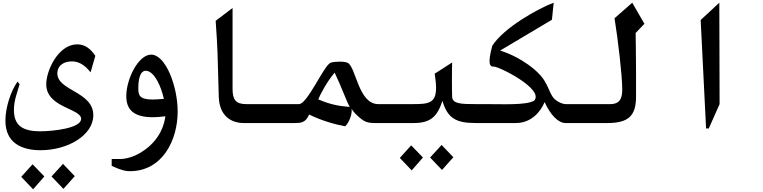

<svg xmlns="http://www.w3.org/2000/svg" viewBox="-20 -910 5640 1420"><path d="M280 201C482 201 670 90 670 -58C670 -234 404 -237 404 -368C404 -412 434 -448 493 -455C555 -462 603 -434 650 -375L685 -497C650 -550 608 -582 551 -582C412 -582 322 -390 322 -287C322 -113 580 -109 580 -31C580 39 370 61 277 61C142 61 83 14 83 -97C83 -170 109 -229 125 -287L110 -307C59 -236 20 -113 20 -18C20 148 141 201 280 201ZM449 487 533 393 446 302 361 395ZM225 490 308 395 221 305 137 398Z M1098 -506C1004 -506 914 -327 914 -199C914 -102 965 -43 1111 -43C1140 -43 1157 -45 1203 -50C1195 13 1164 117 1050 199C971 256 902 266 867 266H806V317C885 353 913 356 941 356C1181 356 1294 127 1294 -85C1294 -272 1205 -506 1098 -506ZM1107 -174C1009 -174 1003 -209 1003 -256C1003 -320 1014 -393 1065 -386C1124 -377 1171 -272 1192 -179C1159 -176 1133 -174 1107 -174Z M1783 0H2100V-140H1800C1723 -140 1700 -174 1700 -253V-851L1575 -756C1590 -543 1589 -528 1598 -195C1602 -52 1690 0 1783 0Z M2778 -140C2630 -140 2614 -412 2552 -445C2526 -459 2443 -455 2423 -445C2373 -420 2253 -140 2191 -140H2100V0H2157C2201 0 2241 0 2266 -63C2360 -17 2457 10 2533 24C2564 -5 2587 -72 2580 -106C2592 -85 2610 -66 2634 -45C2677 -7 2699 0 2760 0H2800V-140ZM2334 -175C2345 -204 2392 -298 2455 -373C2510 -258 2542 -161 2567 -119C2477 -126 2416 -140 2334 -175Z M3500 -140C3390 -140 3328 -142 3324 -193C3322 -224 3322 -400 3324 -448L3195 -365C3201 -325 3205 -289 3205 -259C3205 -144 3145 -140 3030 -140H2800V0H3039C3164 0 3214 -47 3252 -164C3291 -33 3355 0 3500 0ZM3249 347 3333 253 3246 162 3161 255ZM3025 350 3108 255 3021 165 2937 258Z M4166 -140C4140 -140 4107 -154 4083 -176C4052 -205 4043 -250 4015 -298C3973 -384 3825 -491 3679 -536L4062 -764L4075 -890C3961 -848 3706 -705 3621 -572C3584 -435 3603 -417 3632 -417C3661 -423 4010 -251 3930 -165C3868 -131 3703 -140 3570 -140H3500V0H3795C3905 0 3976 -78 4008 -155C4050 -61 4109 0 4162 0H4200V-140Z M4200 0H4473C4630 0 4684 -56 4684 -195V-397C4684 -549 4681 -608 4681 -666L4746 -734L4656 -890L4525 -775C4551 -615 4582 -349 4582 -250C4582 -189 4570 -140 4492 -140H4200Z M5202 40H5222L5302 -140L5300 -890L5162 -762Z"/></svg>

Font: Kawkab Mono
Style: Bold
Weight: 700
Monospace: yes
Designer: Abdullah Arif
Foundry: Abdullah Arif
Version: Version 1.000;PS 000.500;hotconv 1.0.88;makeotf.lib2.5.64775